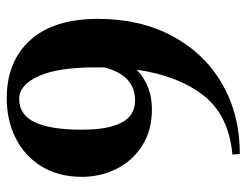

<svg xmlns="http://www.w3.org/2000/svg" viewBox="-101 -623 732 570"><g transform="rotate(-90 265.0 -338.0)"><path d="M494 -413Q494 -287 442.5 -191.5Q391 -96 300 -44Q209 8 93 8L91 -14Q209 -25 267.5 -101Q326 -177 343 -298Q296 -253 226 -253Q162 -253 116.5 -282.5Q71 -312 48 -359.5Q25 -407 25 -460Q25 -531 56.5 -581.5Q88 -632 141 -658Q194 -684 258 -684Q368 -684 431 -614Q494 -544 494 -413ZM350 -395V-421Q350 -532 324 -589.5Q298 -647 256 -647Q209 -647 187 -600.5Q165 -554 165 -461Q165 -383 186 -343Q207 -303 252 -303Q327 -303 350 -395Z"/></g></svg>

Font: Ibarra Real Nova
Style: Bold
Weight: 700
Designer: Jose Maria Ribagorda & Octavio Pardo
Foundry: Jose Maria Ribagorda
Version: Version 1.014